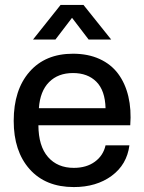

<svg xmlns="http://www.w3.org/2000/svg" viewBox="-20 -757 589 786"><path d="M282.2 8.8Q166.5 8.8 101.3 -64.5Q36.1 -137.7 36.1 -262.2Q36.1 -389.2 100.8 -463.1Q165.5 -537.1 278.8 -537.1Q340.3 -537.1 387.5 -515.6Q434.6 -494.1 463.6 -455.1Q492.7 -416 505.4 -362.3Q518.1 -308.6 513.2 -244.1H137.2Q137.7 -158.7 176.5 -114.3Q215.3 -69.8 282.2 -69.8Q334 -69.8 368.4 -95Q402.8 -120.1 412.1 -162.1H509.8Q499.5 -83 437 -37.1Q374.5 8.8 282.2 8.8ZM115.2 -595.2 228 -736.8H321.8L435.1 -595.2H342.8L274.9 -684.1L207 -595.2ZM139.2 -314H412.1Q410.2 -386.7 374.5 -422.4Q338.9 -458 278.8 -458Q217.8 -458 180.9 -420.9Q144 -383.8 139.2 -314Z"/></svg>

Font: Lumene Sans Medium
Style: Regular
Weight: 500
Designer: Deni Anggara
Version: Version 1.003;Glyphs 3.1.2 (3151)